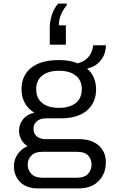

<svg xmlns="http://www.w3.org/2000/svg" viewBox="-20 -853 640 1061"><path d="M189 188Q126 188 91.5 153Q57 118 57 66Q57 28 78 -1.5Q99 -31 132 -45Q110 -59 97.5 -82Q85 -105 85 -131Q85 -166 107.5 -194Q130 -222 170 -230Q135 -251 117 -284Q99 -317 99 -360Q99 -435 152 -478Q205 -521 305 -521Q369 -521 409 -503Q449 -513 470 -539.5Q491 -566 495 -603H565Q565 -554 536.5 -519Q508 -484 464 -475L463 -472Q486 -453 498.5 -423.5Q511 -394 511 -360Q511 -286 460.5 -242.5Q410 -199 315 -199H233Q203 -199 184 -183.5Q165 -168 165 -141Q165 -115 183.5 -99.5Q202 -84 233 -84H418Q486 -84 525.5 -49Q565 -14 565 44Q565 106 525.5 147Q486 188 414 188ZM212 129H407Q446 129 466 108Q486 87 486 56Q486 27 467 6.5Q448 -14 407 -14H212Q173 -14 153 7Q133 28 133 57Q133 86 153 107.5Q173 129 212 129ZM306 -257Q365 -257 398.5 -283.5Q432 -310 432 -360Q432 -409 398.5 -435.5Q365 -462 306 -462Q247 -462 213.5 -435.5Q180 -409 180 -360Q180 -310 213.5 -283.5Q247 -257 306 -257ZM349 -833V-824Q328 -800 316.5 -771Q305 -742 305 -713H344V-606H255V-699Q255 -733 266 -769Q277 -805 301 -833Z"/></svg>

Font: Chivo Mono Light
Style: Regular
Weight: 300
Monospace: yes
Designer: Hector Gatti
Foundry: Omnibus-Type
Version: Version 1.008